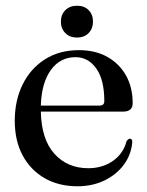

<svg xmlns="http://www.w3.org/2000/svg" viewBox="-20 -639 514 670"><path d="M443 -279Q443 -249.5 409.5 -249.5H122.5Q124.5 -152.5 170 -102.2Q215.5 -52 288 -52Q337.5 -52 374 -77.5Q410.5 -103 421.5 -146Q427.5 -155 433.5 -155Q442 -155 441.5 -142.5Q438 -99.5 412.5 -64.8Q387 -30 345 -9.5Q303 11 250 11Q185 11 135.8 -17.2Q86.5 -45.5 59 -96.8Q31.5 -148 31.5 -217.5Q31.5 -288.5 59 -344.2Q86.5 -400 136.8 -432Q187 -464 255.5 -464Q313 -464 355 -440.2Q397 -416.5 420 -375Q443 -333.5 443 -279ZM243.5 -439.5Q190 -439.5 157.5 -394.8Q125 -350 122.5 -270.5H327Q344 -270.5 344 -286Q344 -360.5 316 -400Q288 -439.5 243.5 -439.5ZM248.5 -508Q223 -508 207.8 -523.8Q192.5 -539.5 192.5 -563.5Q192.5 -588 208 -603.5Q223.5 -619 248.5 -619Q274.5 -619 289.5 -603.5Q304.5 -588 304.5 -563.5Q304.5 -539.5 289.5 -523.8Q274.5 -508 248.5 -508Z"/></svg>

Font: Fraunces 72pt S000
Style: Regular
Weight: 400
Version: Version 1.000; ttfautohint (v1.8.3)